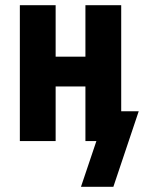

<svg xmlns="http://www.w3.org/2000/svg" viewBox="-20 -540 551 735"><path d="M414 175H290L349 0H307V-209H193V0H56V-520H193V-323H307V-520H444V-114H511Z"/></svg>

Font: Iosevka SS04 Heavy
Style: Regular
Weight: 900
Monospace: yes
Designer: Belleve Invis
Foundry: Belleve Invis
Version: Version 19.0.0; ttfautohint (v1.8.4)